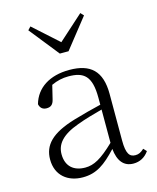

<svg xmlns="http://www.w3.org/2000/svg" viewBox="-118 -864 782 959"><g transform="rotate(-15 273.0 -384.0)"><path d="M453 13C485 13 513 -1 533 -30L518 -46C502 -31 490 -25 473 -25C443 -25 427 -44 427 -113V-354C427 -473 372 -522 263 -522C161 -522 90 -476 68 -397C72 -377 85 -366 105 -366C126 -366 139 -375 145 -402L162 -472C192 -486 221 -492 250 -492C330 -492 368 -463 368 -350V-314C322 -303 272 -290 225 -276C101 -239 55 -188 55 -114C55 -31 114 14 191 14C262 14 307 -19 369 -85C375 -23 402 13 453 13ZM132 -782 117 -766 239 -613H284L405 -766L390 -782L261 -666ZM368 -117C299 -51 260 -30 215 -30C156 -30 117 -62 117 -125C117 -175 148 -217 237 -249C277 -264 323 -277 368 -289Z"/></g></svg>

Font: Noto Serif CJK SC ExtraLight
Style: Regular
Weight: 200
Designer: Ryoko NISHIZUKA 西塚涼子 (kana & ideographs); Frank Grießhammer (Latin, Greek & Cyrillic); Wenlong ZHANG 张文龙 (bopomofo); San
Foundry: Adobe
Version: Version 2.001;hotconv 1.1.0;makeotfexe 2.6.0